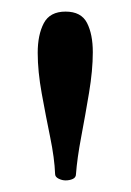

<svg xmlns="http://www.w3.org/2000/svg" viewBox="-20 -708 226 331"><path d="M93 -397Q87 -397 81 -400Q75 -403 75 -408Q74 -435 66.5 -471.5Q59 -508 52 -546.5Q45 -585 45 -617Q45 -648 55.5 -668Q66 -688 93 -688Q120 -688 130 -668.5Q140 -649 140 -618Q140 -587 133.5 -548Q127 -509 120 -472Q113 -435 111 -408Q111 -402 105.5 -399.5Q100 -397 93 -397Z"/></svg>

Font: Alice
Style: Regular
Weight: 400
Designer: Ksenia Yerulevich
Foundry: Cyreal (http://www.cyreal.org/)
Version: Version 2.003; ttfautohint (v1.8.3)